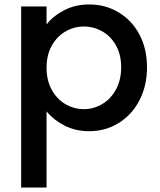

<svg xmlns="http://www.w3.org/2000/svg" viewBox="-20 -580 718 862"><path d="M189 -470Q218 -508 268 -534Q318 -560 381 -560Q453 -560 512.5 -524.5Q572 -489 606 -425Q640 -361 640 -278Q640 -195 606 -129.5Q572 -64 512.5 -27.5Q453 9 381 9Q318 9 269 -16.5Q220 -42 189 -80V262H75V-551H189ZM524 -278Q524 -335 500.5 -376.5Q477 -418 438.5 -439.5Q400 -461 356 -461Q313 -461 274.5 -439Q236 -417 212.5 -375Q189 -333 189 -276Q189 -219 212.5 -176.5Q236 -134 274.5 -112Q313 -90 356 -90Q400 -90 438.5 -112.5Q477 -135 500.5 -178Q524 -221 524 -278Z"/></svg>

Font: Fz Poppins Med
Style: Regular
Weight: 500
Designer: Ninad Kale (Devanagari), Jonny Pinhorn (Latin)
Foundry: Indian Type Foundry
Version: Vit hóa bi Vntype.Com & FontZin.Com